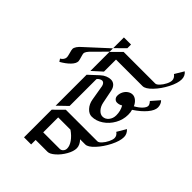

<svg xmlns="http://www.w3.org/2000/svg" viewBox="-186 -1493 2078 2078"><g transform="rotate(-45 853.5 -454.0)"><path d="M-14 -689H409L517 -580V-97Q517 -78 544.5 -52.5Q572 -27 610 -8.5Q648 10 674 10Q691 10 707 1Q723 -8 734 -25L837 36Q801 75 753 75Q693 75 608.5 32.5Q524 -10 462 -67.5Q400 -125 400 -166V-245Q379 -224 354.5 -212.5Q330 -201 307 -201Q259 -201 199 -235Q139 -269 97 -316.5Q55 -364 55 -398V-580H-14ZM470 -689H630V-580H575ZM400 -392V-580H171V-328Q171 -305 188.5 -289Q206 -273 231 -273Q271 -273 316 -304.5Q361 -336 400 -392Z M603 -689H944L1044 -581Q1069 -554 1081.5 -523.5Q1094 -493 1094 -466Q1094 -433 1072 -410Q1050 -387 1011 -379L856 -348Q808 -338 776.5 -309.5Q745 -281 745 -247Q745 -207 779 -179Q813 -151 861 -151Q928 -151 981 -182Q963 -209 963 -243Q963 -264 979 -279Q995 -294 1019 -294Q1052 -294 1081 -279Q1110 -264 1127.5 -238.5Q1145 -213 1145 -184Q1145 -155 1122.5 -128Q1100 -101 1064 -86Q1091 -37 1122.5 -7.5Q1154 22 1178 22Q1199 22 1227 -4L1319 76Q1305 91 1284 99.5Q1263 108 1240 108Q1194 108 1136 59.5Q1078 11 1023 -73Q996 -64 956 -64Q880 -64 812 -102Q744 -140 703 -201.5Q662 -263 662 -330Q662 -372 701 -408Q740 -444 799 -454L976 -484Q996 -489 1007.5 -499.5Q1019 -510 1019 -525Q1019 -537 1010.5 -552.5Q1002 -568 987 -580H603ZM1002 -689H1203V-580H1101Z M1175 -689H1293L1402 -580V-97Q1402 -78 1429 -52.5Q1456 -27 1492.5 -8.5Q1529 10 1555 10Q1591 10 1618 -26L1721 36Q1706 55 1684.5 65Q1663 75 1638 75Q1578 75 1493.5 31.5Q1409 -12 1347 -71.5Q1285 -131 1285 -174V-580H1175ZM1351 -689H1515V-580H1459ZM926 -973Q938 -973 957 -978Q976 -983 981 -984Q1018 -995 1033 -995Q1051 -995 1075 -979Q1099 -963 1124 -933L1348 -689H1297L1161 -824Q1111 -877 1083 -877Q1073 -877 1033 -865Q1027 -863 1010 -858.5Q993 -854 985 -854Q951 -854 910.5 -893Q870 -932 834 -996L864 -1016Q875 -996 892 -984.5Q909 -973 926 -973Z"/></g></svg>

Font: Amita
Style: Bold
Weight: 700
Designer: Eduardo Rodriguez Tunni, Modular Infotech, Brian J. Bonislawsky
Foundry: Eduardo Rodriguez Tunni, Modular Infotech, Brian J. Bonislawsky
Version: Version 1.003